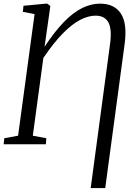

<svg xmlns="http://www.w3.org/2000/svg" viewBox="-24 -774 724 1030"><path d="M462.5 235 566 -535Q577.5 -617.5 557.5 -653.8Q537.5 -690 489 -690Q450.5 -690 407.2 -668Q364 -646 314.8 -596.5Q265.5 -547 208.5 -463L152 -46L224.5 -32.5L222 0H-4.5L-1 -32.5L73 -46L161.5 -698.5L98.5 -710.5L102 -743L223 -754.5H229.5L246 -742L239 -691.5L215 -523Q269.5 -605.5 319.2 -656.5Q369 -707.5 417 -731Q465 -754.5 512.5 -754.5Q589.5 -754.5 624.5 -701.2Q659.5 -648 644.5 -537L540.5 235Z"/></svg>

Font: Merriweather 60pt Light
Style: Italic
Weight: 300
Italic angle: -7.8°
Version: Version 2.101